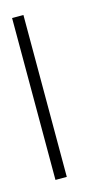

<svg xmlns="http://www.w3.org/2000/svg" viewBox="-68 -366 184 391"><g transform="rotate(-15 24.0 -170.5)"><path d="M0 0V-341.3H23.9V0Z"/></g></svg>

Font: FS Mondwest Regular
Style: Regular
Weight: 400
Designer: NZWStudios2024
Foundry: https://fontstruct.com
Version: Version 1.0